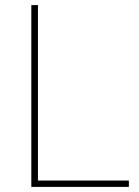

<svg xmlns="http://www.w3.org/2000/svg" viewBox="-20 -734 546 754"><path d="M103 0V-714H129V-25H486V0Z"/></svg>

Font: Noto Sans Khmer Thin
Style: Regular
Weight: 250
Version: Version 2.003